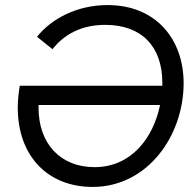

<svg xmlns="http://www.w3.org/2000/svg" viewBox="-20 -729 769 757"><path d="M620 -391H58C53 -361 50 -332 50 -305C50 -113 169 8 345 8C562 8 704 -194 704 -401C704 -573 596 -709 404 -709C286 -709 184 -657 126 -584L187 -535C234 -595 303 -631 395 -631C540 -631 620 -544 620 -403ZM132 -304V-315H611C584 -183 496 -70 353 -70C216 -70 132 -165 132 -304Z"/></svg>

Font: Fixel Display 20240404
Style: Italic
Weight: 400
Italic angle: -10°
Designer: AlfaBravo + MacPaw
Foundry: Kyrylo Tkachov, Marchela Mozhyna, Serhii Makarenko, Maria Weinstein, Zakhar Kryvoshyya
Version: Version 1.211;Glyphs 3.2 (3225)